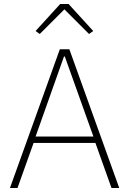

<svg xmlns="http://www.w3.org/2000/svg" viewBox="-20 -946 650 966"><path d="M541 0 460 -227H149L68 0H30L281 -698H329L580 0ZM306 -662H302L159 -259H450ZM325 -926 449 -790 428 -775 304 -899 180 -775 159 -790 283 -926Z"/></svg>

Font: IBM Plex Sans Arabic ExtLt
Style: Regular
Weight: 200
Designer: Mike Abbink, Paul van der Laan, Pieter van Rosmalen, Wael Morcos, Khajak Apelian
Foundry: Bold Monday
Version: Version 1.2